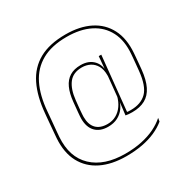

<svg xmlns="http://www.w3.org/2000/svg" viewBox="-182 -831 1163 1176"><g transform="rotate(-30 399.5 -243.5)"><path d="M376.5 -39Q319.5 -39 288.2 -71.8Q257 -104.5 257 -164Q257 -172 257.8 -182.8Q258.5 -193.5 259.8 -207.2Q261 -221 262.8 -238.5Q264.5 -256 266.5 -277.5Q272 -334.5 289.8 -373.2Q307.5 -412 339 -431.5Q370.5 -451 417 -451Q474.5 -451 507 -416.2Q539.5 -381.5 535 -320.5H540.5L529 -304Q529 -307 529 -310Q529 -313 529 -316Q529 -355.5 514 -382Q499 -408.5 473.5 -421.8Q448 -435 416.5 -435Q354.5 -435 323.2 -394Q292 -353 284.5 -279Q282.5 -257.5 280.5 -239.8Q278.5 -222 277.5 -208.5Q276.5 -195 275.8 -184.5Q275 -174 275 -166.5Q275 -112.5 302.2 -84Q329.5 -55.5 381.5 -55.5Q415.5 -55.5 443 -70.8Q470.5 -86 489.5 -113.5Q508.5 -141 517.5 -177.5L523.5 -156H518.5Q511.5 -121.5 492.8 -95.2Q474 -69 444.8 -54Q415.5 -39 376.5 -39ZM502 -46.5 514.5 -150.5 514 -156.5 531.5 -332.5 532.5 -340.5 541.5 -443H559.5L519.5 -47ZM512 -62Q519.5 -60 527 -59.2Q534.5 -58.5 547 -58.5Q619.5 -58.5 659.8 -99.2Q700 -140 710 -242Q712.5 -266.5 714.5 -288.5Q716.5 -310.5 718 -327.2Q719.5 -344 720 -351.5Q728 -445.5 694.5 -510.5Q661 -575.5 593.2 -609.5Q525.5 -643.5 429.5 -643.5Q323 -643.5 253 -604.2Q183 -565 145.8 -489.8Q108.5 -414.5 100 -306Q98.5 -289.5 97 -271.5Q95.5 -253.5 93.8 -235.5Q92 -217.5 90.5 -199.8Q89 -182 87.5 -165.8Q86 -149.5 85 -135Q75.5 3.5 156.2 80Q237 156.5 385.5 156.5Q449.5 156.5 502 145.2Q554.5 134 596 113.8Q637.5 93.5 667.5 66.5L663.5 90.5Q632 116.5 590.2 135Q548.5 153.5 496.8 163.2Q445 173 383.5 173Q280.5 173 207.2 137Q134 101 97.2 32Q60.5 -37 67 -136Q68 -150.5 69.5 -167.2Q71 -184 72.5 -201.8Q74 -219.5 75.5 -237.2Q77 -255 78.5 -271.8Q80 -288.5 81.5 -303.5Q91.5 -418.5 130.5 -498Q169.5 -577.5 243.2 -618.8Q317 -660 431 -660Q531 -660 602.2 -624.2Q673.5 -588.5 709.2 -519.5Q745 -450.5 737.5 -351Q737 -342.5 735.5 -326Q734 -309.5 732.2 -287.8Q730.5 -266 728 -242Q721 -171 699.2 -127Q677.5 -83 640.2 -62.8Q603 -42.5 548.5 -42.5Q532 -42.5 523 -43.5Q514 -44.5 502 -46.5Z"/></g></svg>

Font: Anek Odia Thin
Style: Regular
Weight: 250
Version: Version 1.003